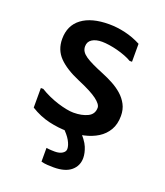

<svg xmlns="http://www.w3.org/2000/svg" viewBox="-133 -629 766 894"><g transform="rotate(20 250.0 -181.5)"><path d="M68 -151Q89 -138 112.5 -127.5Q136 -117 158.5 -110Q181 -103 201.5 -99Q222 -95 237 -95Q279 -95 307.5 -109Q336 -123 336 -155Q336 -172 307 -194Q278 -216 209 -245Q141 -274 106 -310Q71 -346 71 -400Q71 -467 119 -503Q167 -539 254 -539Q293 -539 334 -529.5Q375 -520 413 -500V-411H401Q388 -419 368.5 -426.5Q349 -434 328 -439.5Q307 -445 286.5 -448Q266 -451 251 -451Q220 -451 201.5 -439Q183 -427 183 -404Q183 -390 190 -379Q197 -368 211.5 -358Q226 -348 249 -337Q272 -326 304 -313Q331 -302 357 -288Q383 -274 404 -255.5Q425 -237 438 -212.5Q451 -188 451 -156Q451 -115 434 -86Q417 -57 388 -39Q359 -21 321.5 -12.5Q284 -4 242 -4Q196 -4 148.5 -15Q101 -26 56 -54V-151ZM176 102Q188 104 200.5 104.5Q213 105 218 105Q241 105 255 96Q269 87 269 74Q269 56 256 33Q243 10 215 -16V-34H290Q330 7 341.5 35.5Q353 64 353 88Q353 127 324 151.5Q295 176 238 176Q224 176 207 175Q190 174 176 170Z"/></g></svg>

Font: D2Coding
Style: Bold
Weight: 700
Monospace: yes
Designer: Yong-Rak Park; Jeong-Hwan Yoon; Sang-Min Lee;
Foundry: NHN Corporation
Version: Version 1.3.2; Build 20180524